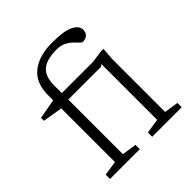

<svg xmlns="http://www.w3.org/2000/svg" viewBox="-196 -889 1037 1037"><g transform="rotate(-45 322.0 -371.0)"><path d="M202.5 -45.5 286 -33V0H58.5V-33L142 -45.5V-457.5L136.5 -456.5L28.5 -474.5V-497L142 -517.5V-555.5Q142 -650.5 200 -696.2Q258 -742 358.5 -742Q450 -742 488.2 -722Q526.5 -702 526.5 -672.5Q526.5 -650 513 -638.5Q499.5 -627 477.5 -627Q472 -627 462.5 -637.8Q453 -648.5 438 -662.8Q423 -677 401.5 -687.8Q380 -698.5 350 -698.5Q271.5 -698.5 237 -668Q202.5 -637.5 202.5 -571V-512H439.5L514 -522H530.5L525 -447V-45.5L606.5 -33V0H381V-33L464.5 -45.5V-472L453 -462.5H202.5Z"/></g></svg>

Font: Newsreader 6pt Light
Style: Regular
Weight: 300
Designer: Hugues Gentile
Foundry: Production Type
Version: Version 1.003; ttfautohint (v1.8.3)